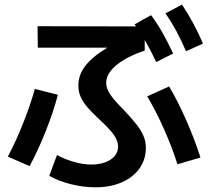

<svg xmlns="http://www.w3.org/2000/svg" viewBox="-20 -798 904 831"><path d="M193.4 -37.1 226.6 -127Q262.2 -107.9 301.3 -96.9Q340.3 -85.9 375 -85.9Q409.2 -85.9 435.3 -95.5Q461.4 -105 476.1 -122.6Q490.7 -140.1 491.2 -163.1Q490.7 -189.5 471.7 -215.6Q452.6 -241.7 413.1 -278.3Q379.4 -309.6 359.6 -332.3Q339.8 -355 329.3 -378.4Q318.8 -401.9 319.3 -428.7Q318.8 -473.6 349.9 -513.7Q380.9 -553.7 444.8 -591.8H143.6L142.6 -684.6L568.8 -683.6L562.5 -692.4L633.8 -732.4Q661.1 -695.8 683.1 -656.7Q705.1 -617.7 729.5 -566.4L656.2 -529.3Q632.3 -580.6 606.4 -625V-579.1Q526.9 -552.2 483.2 -515.6Q439.5 -479 439.5 -439.5Q439.5 -414.6 457.8 -388.2Q476.1 -361.8 515.6 -322.3Q550.8 -284.7 570.3 -260Q589.8 -235.4 600.6 -210.7Q611.3 -186 611.3 -158.2Q611.3 -107.9 583.7 -69.1Q556.2 -30.3 506.8 -8.8Q457.5 12.7 393.6 12.7Q341.8 12.7 287.4 -0.7Q232.9 -14.2 193.4 -37.1ZM130.9 -413.1 230.5 -387.7Q211.4 -314.9 179.2 -233.4Q147 -151.9 108.4 -79.1L13.7 -120.1Q48.3 -184.1 79.8 -263.7Q111.3 -343.3 130.9 -413.1ZM617.2 -380.9 711.9 -423.8Q750.5 -358.9 786.1 -277.6Q821.8 -196.3 847.7 -116.2L748 -86.9Q725.1 -159.7 690.4 -237.8Q655.8 -315.9 617.2 -380.9ZM696.3 -740.2 767.6 -778.3Q821.8 -696.3 858.4 -609.4L785.2 -576.2Q764.6 -624 743.7 -662.8Q722.7 -701.7 696.3 -740.2Z"/></svg>

Font: Pretendard GOV SemiBold
Style: Regular
Weight: 600
Designer: Base glyphs from Inter by Rasmus Andersson; Hangeul glyphs from Noto Sans CJK(Source Han Sans) by Jang Soo-young and Kan
Foundry: Kil Hyung-jin
Version: Version 1.309